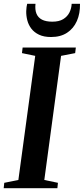

<svg xmlns="http://www.w3.org/2000/svg" viewBox="-32 -994 443 1014"><path d="M-12.5 0 -9.5 -28.5 65 -43.5 154 -699 84 -713.5 87.5 -743H368.5L365 -713.5L290.5 -699L202 -43.5L274 -28.5L271 0ZM237.5 -798.5Q199.5 -798.5 174 -810.8Q148.5 -823 133.5 -842.8Q118.5 -862.5 112.2 -886.8Q106 -911 106.5 -935Q107 -947 108.2 -956.5Q109.5 -966 111.5 -974H155.5Q152 -943 160.5 -922Q169 -901 189.8 -890.2Q210.5 -879.5 244.5 -879.5Q280 -879.5 302 -893Q324 -906.5 334.8 -928.2Q345.5 -950 346.5 -974H390.5Q391.5 -922.5 374 -883Q356.5 -843.5 322.2 -821Q288 -798.5 237.5 -798.5Z"/></svg>

Font: Merriweather 96pt SemiBold
Style: Italic
Weight: 600
Italic angle: -7.8°
Version: Version 2.101